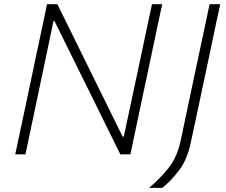

<svg xmlns="http://www.w3.org/2000/svg" viewBox="-20 -733 1072 912"><path d="M52.5 0Q65 -60 77 -116Q89 -172 103 -237.5L152.5 -472.5Q167 -540 179 -596.8Q191 -653.5 203.5 -713H252.5Q302 -613 348.8 -517.8Q395.5 -422.5 440.5 -331.5L562.5 -84H568L651 -473Q665 -540.5 677 -596.8Q689 -653 702 -713H750.5Q737.5 -653.5 725.5 -596.8Q713.5 -540 699.5 -473L649.5 -237.5Q635.5 -171.5 623.8 -115.5Q612 -59.5 599.5 0H551.5Q510 -84 464 -177.2Q418 -270.5 362.5 -383L239 -632.5H234L151 -237.5Q137 -171 125.2 -115.8Q113.5 -60.5 101 0ZM688 159.5Q743.5 112.5 782.2 62.8Q821 13 837.5 -61.5L877 -249L924.5 -473Q939 -540 951 -596.8Q963 -653.5 975.5 -713H1026Q1013 -653.5 1001 -596.8Q989 -540 975 -472.5L934 -279Q921 -218 909.2 -163Q897.5 -108 886 -54.5Q869 25.5 831 75.5Q793 125.5 751 159.5Z"/></svg>

Font: Commissioner ExtraLight
Style: Italic
Weight: 200
Italic angle: -12°
Designer: Kostas Bartsokas
Foundry: Kostas Bartsokas
Version: Version 1.000; ttfautohint (v1.8.3)